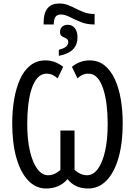

<svg xmlns="http://www.w3.org/2000/svg" viewBox="-20 -1070 772 1100"><path d="M230 -944Q231 -999 254 -1024.5Q277 -1050 320 -1050Q347 -1050 370 -1041Q393 -1032 415 -1020.5Q437 -1009 461 -1000Q485 -991 514 -990H522V-930H516Q477 -930 442.5 -944Q408 -958 379.5 -972.5Q351 -987 330 -987Q307 -987 297.5 -973Q288 -959 288 -930H230ZM317 -785Q346 -792 358.5 -803Q371 -814 371 -828Q371 -841 364 -846.5Q357 -852 347.5 -855.5Q338 -859 331 -865.5Q324 -872 324 -887Q324 -906 336 -917Q348 -928 368 -928Q394 -928 409 -908.5Q424 -889 424 -857Q424 -814 398.5 -787.5Q373 -761 317 -750ZM244 10Q185 10 141 -36.5Q97 -83 73.5 -167Q50 -251 50 -364Q50 -435 61 -500Q72 -565 94.5 -615.5Q117 -666 153.5 -695Q190 -724 241 -724Q296 -724 342 -687L310 -621Q282 -648 247 -648Q216 -648 194.5 -623.5Q173 -599 160 -557.5Q147 -516 141.5 -465Q136 -414 136 -360Q136 -270 151.5 -204Q167 -138 194 -102Q221 -66 255 -66Q275 -66 292.5 -74Q310 -82 326 -96V-322H407V-97Q441 -66 479 -66Q514 -66 540.5 -102Q567 -138 582 -204Q597 -270 597 -360Q597 -415 591 -466.5Q585 -518 572 -559Q559 -600 538 -624Q517 -648 486 -648Q451 -648 424 -621L392 -687Q437 -724 493 -724Q544 -724 580 -694.5Q616 -665 639 -614Q662 -563 672.5 -498.5Q683 -434 683 -364Q683 -250 659 -166Q635 -82 590.5 -36Q546 10 485 10Q409 10 367 -44Q343 -16 312 -3Q281 10 244 10Z"/></svg>

Font: Noto Sans ExtraCondensed
Style: Regular
Weight: 400
Width: 2
Designer: Monotype Design Team
Foundry: Monotype Imaging Inc.
Version: Version 2.013; ttfautohint (v1.8.4.7-5d5b)